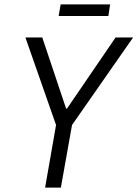

<svg xmlns="http://www.w3.org/2000/svg" viewBox="-20 -857 628 877"><path d="M186 0 236 -286 96 -686H173L282 -361H286L508 -686H588L309 -286L258 0ZM248 -784 257 -837H483L475 -784Z"/></svg>

Font: Archivo Condensed Light
Style: Italic
Weight: 300
Width: 3
Italic angle: -10°
Designer: Hector Gatti
Foundry: Omnibus-Type
Version: Version 2.001